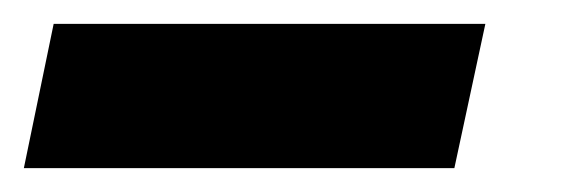

<svg xmlns="http://www.w3.org/2000/svg" viewBox="-103 53 485 161"><path d="M-83 194 -58 73H304L278 194Z"/></svg>

Font: Saira ExtraCondensed Black
Style: Italic
Weight: 900
Width: 2
Italic angle: -12°
Designer: Hector Gatti with collaboration of the Omnibus-Type team
Foundry: Omnibus-Type
Version: Version 1.101